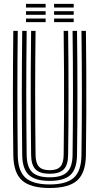

<svg xmlns="http://www.w3.org/2000/svg" viewBox="-20 -959 511 988"><path d="M235.7 8.4Q136.6 8.4 93.2 -30.8Q49.8 -70 48.5 -160Q47.5 -236.6 46.9 -315.4Q46.4 -394.2 46.4 -474.5Q46.5 -554.8 47 -636.3Q47.5 -717.8 48.5 -800H71.4Q70.5 -723.3 69.9 -643.9Q69.3 -564.4 69.3 -483.7Q69.3 -402.9 69.9 -321.8Q70.4 -240.6 71.4 -160.4Q72.5 -79.5 110.8 -44.7Q149.1 -9.9 235.7 -9.9Q321.8 -9.9 360 -44.7Q398.2 -79.4 399.2 -160.4Q400.3 -239.6 400.8 -319.5Q401.4 -399.4 401.4 -479.6Q401.4 -559.8 400.8 -640.1Q400.2 -720.4 399.2 -800H422.1Q423.5 -693.8 424 -587.1Q424.5 -480.4 424.1 -373.5Q423.6 -266.7 422.1 -160Q420.8 -70 377.6 -30.8Q334.3 8.4 235.7 8.4ZM235.7 -28.2Q161 -28.2 128.2 -59Q95.4 -89.8 94.3 -160.7Q93.3 -241.5 92.8 -321.5Q92.2 -401.6 92.2 -481.3Q92.2 -561.1 92.8 -640.7Q93.4 -720.3 94.3 -800H117.2Q116.3 -722 115.7 -642.6Q115.1 -563.2 115.1 -482.9Q115.1 -402.7 115.7 -322.1Q116.2 -241.6 117.2 -161Q118.1 -99.5 145.7 -73.1Q173.2 -46.6 235.7 -46.6Q297.7 -46.6 325.1 -73.1Q352.5 -99.5 353.4 -161Q354.5 -240.1 355 -320Q355.5 -399.8 355.5 -480Q355.5 -560.1 355 -640.2Q354.4 -720.3 353.4 -800H376.3Q377.3 -719.5 377.9 -639.6Q378.4 -559.7 378.4 -479.9Q378.4 -400 378 -320.3Q377.6 -240.6 376.3 -160.7Q375.4 -89.8 342.7 -59Q309.9 -28.2 235.7 -28.2ZM235.7 -64.9Q185.4 -64.9 163.1 -87.3Q140.8 -109.6 140.1 -161.4Q138.6 -268.8 138.2 -375.1Q137.7 -481.4 138.3 -587.5Q138.9 -693.6 140.1 -800H163Q162.1 -723.2 161.5 -643.7Q160.9 -564.2 160.9 -483.6Q160.9 -402.9 161.5 -322Q162 -241.1 163 -161.6Q163.5 -120 180.3 -101.6Q197 -83.2 235.7 -83.2Q274.1 -83.2 290.6 -101.6Q307.1 -120 307.6 -161.6Q309.1 -267.8 309.5 -374.2Q310 -480.6 309.5 -587.2Q309 -693.8 307.6 -800H330.5Q331.5 -719.4 332.1 -639.4Q332.6 -559.5 332.6 -479.8Q332.6 -400 332.2 -320.6Q331.7 -241.1 330.5 -161.4Q329.9 -109.4 307.6 -87.2Q285.4 -64.9 235.7 -64.9ZM258.3 -920.4V-939.2H359.3V-920.4ZM113.8 -845V-863.8H214.8V-845ZM113.8 -882.7V-901.5H214.8V-882.7ZM113.8 -920.4V-939.2H214.8V-920.4ZM258.3 -845V-863.8H359.3V-845ZM258.3 -882.7V-901.5H359.3V-882.7Z"/></svg>

Font: Big Shoulders Inline Text Thin
Style: Regular
Weight: 100
Designer: Patric King
Foundry: XO Type Co
Version: Version 2.002